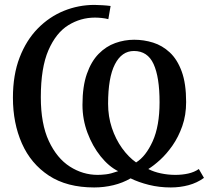

<svg xmlns="http://www.w3.org/2000/svg" viewBox="-20 -772 890 802"><path d="M810.5 -66 832 -29Q803 -8 767.5 1.5Q732 11 693.5 11Q645 11 602 0.2Q559 -10.5 525.5 -27Q493 -8 453.8 1.5Q414.5 11 373.5 11Q259.5 11 184.2 -38.5Q109 -88 71.5 -172.8Q34 -257.5 34 -364Q34 -459.5 62 -532Q90 -604.5 138 -653.2Q186 -702 247 -726.8Q308 -751.5 374.5 -751.5Q387.5 -751.5 407.8 -750.2Q428 -749 442 -747L432.5 -692Q419.5 -695.5 404.2 -697Q389 -698.5 376.5 -698.5Q317 -698.5 265.5 -666.8Q214 -635 182.2 -562Q150.5 -489 150.5 -366Q150.5 -254.5 184 -182.8Q217.5 -111 271.8 -76.2Q326 -41.5 388 -41.5Q403 -41.5 422.8 -43.8Q442.5 -46 473.5 -57Q434.5 -76.5 400.5 -118.8Q366.5 -161 345.5 -217Q324.5 -273 324.5 -334Q324.5 -411 342.8 -463.2Q361 -515.5 392 -547Q423 -578.5 461.5 -592.2Q500 -606 540.5 -606Q581 -606 619.5 -594Q658 -582 689.2 -553Q720.5 -524 739 -473.5Q757.5 -423 757.5 -346Q757.5 -291 741.5 -245.5Q725.5 -200 700.8 -164.5Q676 -129 648.8 -104.2Q621.5 -79.5 599.5 -66Q622.5 -54 652.2 -47.8Q682 -41.5 712.5 -41.5Q741 -41.5 766.5 -47.2Q792 -53 810.5 -66ZM548.5 -93.5Q589 -118.5 617.8 -182Q646.5 -245.5 646.5 -345Q646.5 -450 621.5 -504.5Q596.5 -559 539.5 -559Q488.5 -559 460 -503.5Q431.5 -448 431.5 -338.5Q431.5 -285.5 447.2 -238Q463 -190.5 489.8 -153.2Q516.5 -116 548.5 -93.5Z"/></svg>

Font: Merriweather
Style: Regular
Weight: 400
Designer: Eben Sorkin
Foundry: Eben Sorkin
Version: Version 2.100; ttfautohint (v1.7.19-72a1) -l 8 -r 50 -G 200 